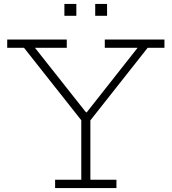

<svg xmlns="http://www.w3.org/2000/svg" viewBox="-20 -952 869 972"><path d="M727.5 -710 435 -339.5H394.5L101.5 -710H16.5V-752H318V-710H157L429.5 -365.5L391.5 -383.5H437.5L405 -365.5L676.5 -710H510.5V-752H812.5V-710ZM437.5 -373.5V-42H569.5V0H259V-42H391.5V-373.5ZM306 -932H366.5V-872H306ZM462 -932H522V-872H462Z"/></svg>

Font: Hepta Slab ExtraLight Light
Style: Regular
Weight: 300
Version: Version 1.100